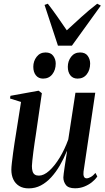

<svg xmlns="http://www.w3.org/2000/svg" viewBox="-20 -1001 562 1032"><path d="M134.5 11.5Q103.5 11.5 82.8 -1.5Q62 -14.5 51.5 -37Q41 -59.5 41 -89Q41 -101.5 43.8 -126.2Q46.5 -151 50.5 -179.8Q54.5 -208.5 58.2 -233.2Q62 -258 64 -269.5L93 -453L34 -471.5L36 -486L187.5 -513.5L205 -500L172.5 -276Q170 -259.5 166.2 -234.8Q162.5 -210 159.2 -184.2Q156 -158.5 153.8 -137.8Q151.5 -117 151.5 -108.5Q151.5 -92 155 -80.2Q158.5 -68.5 166.8 -62.8Q175 -57 189 -57Q215.5 -57 244.5 -83Q273.5 -109 300.5 -153.2Q327.5 -197.5 347 -251.5L385.5 -502.5H492L429 -78.5Q427 -62 431 -52.2Q435 -42.5 445.5 -42.5Q455.5 -42.5 468.2 -49.8Q481 -57 493 -71.5L503 -52.5Q492 -36 473.8 -21.5Q455.5 -7 432.5 2Q409.5 11 383.5 11Q347.5 11 334 -7Q320.5 -25 320.5 -47.5Q320.5 -52.5 322.5 -68.5Q324.5 -84.5 327.8 -106.2Q331 -128 334.5 -150Q338 -172 340.5 -188H339Q322.5 -147.5 301.5 -111.5Q280.5 -75.5 255 -47.8Q229.5 -20 199.5 -4.2Q169.5 11.5 134.5 11.5ZM211.5 -578.5Q187 -578.5 173 -596Q159 -613.5 159 -642Q159 -672.5 177 -695.8Q195 -719 225 -719Q253 -719 266.2 -700.8Q279.5 -682.5 279.5 -659.5Q279.5 -625 261.2 -601.8Q243 -578.5 211.5 -578.5ZM397 -578.5Q372 -578.5 358.2 -596Q344.5 -613.5 344.5 -642Q344.5 -672.5 362.2 -695.8Q380 -719 410.5 -719Q438.5 -719 451.5 -700.8Q464.5 -682.5 464.5 -659.5Q464.5 -625 446.5 -601.8Q428.5 -578.5 397 -578.5ZM291.5 -755.5 219.5 -974.5 237 -981Q260.5 -951 286.2 -914.5Q312 -878 339 -838Q376.5 -872.5 416 -908.5Q455.5 -944.5 502.5 -981L522 -971L366.5 -755.5Z"/></svg>

Font: Merriweather 144pt Medium
Style: Italic
Weight: 500
Italic angle: -7.8°
Version: Version 2.101